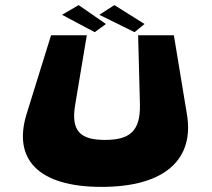

<svg xmlns="http://www.w3.org/2000/svg" viewBox="-20 -715 832 752"><path d="M661 -577H521L528 -308C531 -201 488 -167 391 -167C295 -167 256 -201 275 -308L320 -577H180L84 -268C30 -92 129 17 378 17C627 17 742 -92 712 -268ZM395 -621 351 -589 223 -657 288 -695ZM546 -621 507 -589 369 -657 428 -695Z"/></svg>

Font: Hussar Milosc
Style: Bold
Weight: 700
Foundry: Cannot Into Space Fonts
Version: Version 1.02